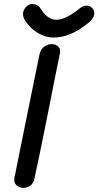

<svg xmlns="http://www.w3.org/2000/svg" viewBox="-20 -932 487 951"><path d="M151 -49Q176 -164 219 -379Q261 -593 276 -664Q282 -688 269.5 -700.5Q257 -713 237.5 -713.5Q218 -714 200 -701.5Q182 -689 176 -664Q170 -635 158.5 -579Q147 -523 132.5 -452Q118 -381 103 -306.5Q88 -232 74.5 -165.5Q61 -99 52 -53Q47 -29 60 -16Q73 -3 92 -1.5Q111 0 128.5 -11.5Q146 -23 151 -49ZM245 -746Q330 -746 418 -819Q447 -843 447 -866Q447 -882 436 -893Q425 -904 409 -904Q391 -904 374 -890Q306 -834 259 -834Q215 -834 180 -891Q167 -912 140 -912Q122 -912 108 -896.5Q94 -881 94 -863Q94 -846 105 -829Q131 -790 168.5 -768Q206 -746 245 -746Z"/></svg>

Font: Balsamiq Sans
Style: Italic
Weight: 400
Italic angle: -12°
Designer: Michael Angeles
Foundry: Balsamiq SRL
Version: Version 1.020; ttfautohint (v1.8.4.7-5d5b);gftools[0.9.26]